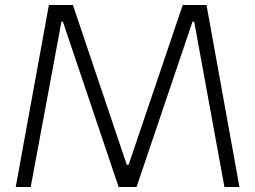

<svg xmlns="http://www.w3.org/2000/svg" viewBox="-20 -749 1022 769"><path d="M43 0 175.8 -729H272L487.8 -88.9H495.1L711.9 -729H807.1L939 0H878.9L757.8 -662.1H751L526.9 0H455.1L231.9 -662.1H226.1L103 0Z"/></svg>

Font: Lumene Sans Light
Style: Regular
Weight: 300
Designer: Deni Anggara
Version: Version 1.003;Glyphs 3.1.2 (3151)